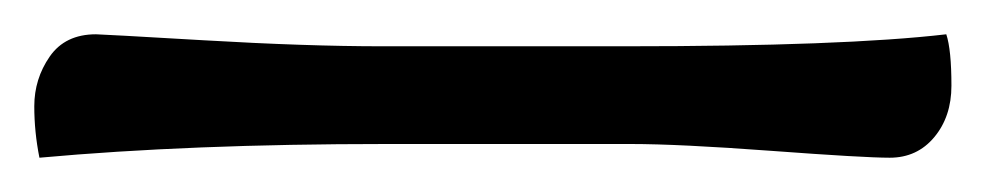

<svg xmlns="http://www.w3.org/2000/svg" viewBox="-20 60 575 112"><path d="M535 110Q535 128 525 140Q515 152 499 152Q484 152 430 148Q376 144 348 144H205Q91 144 3 152Q0 137 0 122Q0 106 9 93Q18 80 36 80Q39 80 99 83.5Q159 87 203 87H345Q472 87 532 80Q535 89 535 110Z"/></svg>

Font: Overlock Black
Style: Regular
Weight: 900
Designer: Dario Muhafara
Foundry: Dario Manuel Muhafara
Version: Version 1.002